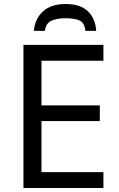

<svg xmlns="http://www.w3.org/2000/svg" viewBox="-20 -938 596 958"><path d="M496 0H97V-714H496V-635H187V-412H478V-334H187V-79H496ZM307 -918Q381 -918 418.5 -882Q456 -846 460 -784H406Q402 -825 376.5 -836Q351 -847 305 -847Q266 -847 237.5 -835Q209 -823 204 -784H149Q154 -844 194.5 -881Q235 -918 307 -918Z"/></svg>

Font: Noto Sans Historical
Style: Regular
Weight: 400
Designer: Monotype Design Team
Foundry: Monotype Imaging Inc.
Version: Version 2.013; ttfautohint (v1.8.4.7-5d5b)